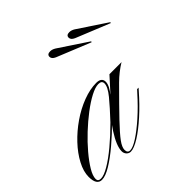

<svg xmlns="http://www.w3.org/2000/svg" viewBox="-199 -682 829 829"><g transform="rotate(-45 215.5 -267.5)"><path d="M-22 7Q-54 7 -54 -43Q-54 -75 -34.5 -112Q-15 -149 17.5 -183.5Q50 -218 90.5 -246Q131 -274 174.5 -290.5Q218 -307 256 -307Q289 -307 289 -281Q289 -258 259 -222Q229 -186 184 -138Q148 -102 108.5 -68.5Q69 -35 34.5 -14Q0 7 -22 7ZM-21 0Q-3 0 28.5 -18.5Q60 -37 99 -69.5Q138 -102 179 -143Q224 -191 252 -225Q280 -259 280 -280Q280 -297 259 -297Q240 -297 210.5 -281.5Q181 -266 147.5 -240.5Q114 -215 81 -184Q48 -153 21 -121Q-6 -89 -22.5 -61.5Q-39 -34 -39 -15Q-39 0 -21 0ZM371 -163 363 -154Q323 -108 282 -71Q241 -34 206.5 -12.5Q172 9 152 9Q141 9 133 0.5Q125 -8 125 -20Q125 -53 160.5 -108Q196 -163 260 -229H265L323 -293H397Q380 -283 361.5 -268.5Q343 -254 327 -238Q255 -166 214 -123Q173 -80 155.5 -56Q138 -32 138 -16Q138 3 154 3Q171 3 202 -17Q233 -37 272 -71.5Q311 -106 351 -151L362 -163ZM483 -445 328 -508Q310 -516 310 -529Q310 -544 329 -544Q341 -544 354 -536L485 -449ZM366 -445 211 -508Q193 -516 193 -529Q193 -544 212 -544Q224 -544 237 -536L368 -449Z"/></g></svg>

Font: Ballet 24pt
Style: Regular
Weight: 400
Designer: Maximiliano R. Sproviero
Foundry: Omnibus-Type
Version: Version 1.100